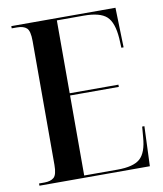

<svg xmlns="http://www.w3.org/2000/svg" viewBox="-81 -780 719 846"><g transform="rotate(-10 278.5 -357.0)"><path d="M27 0V-10H51Q79 -10 93.5 -22.5Q108 -35 108 -79V-633Q108 -678 94 -691Q80 -704 51 -704H27V-714H493L498 -536H488L486 -578Q481 -650 451.5 -677Q422 -704 350 -704H229V-378H447V-368H229V-10H378Q450 -10 479.5 -36.5Q509 -63 514 -131L518 -178H528L521 0Z"/></g></svg>

Font: Noto Serif Display Condensed SemiBold
Style: Regular
Weight: 600
Width: 3
Designer: Monotype Design Team
Foundry: Monotype Imaging Inc.
Version: Version 2.009